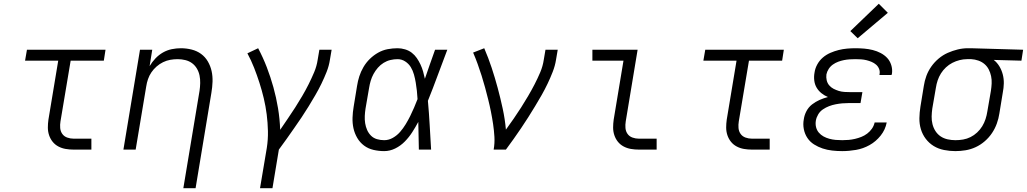

<svg xmlns="http://www.w3.org/2000/svg" viewBox="-20 -794 5450 1019"><path d="M371 0Q349 0 328.5 -3.5Q308 -7 290 -16.5Q272 -26 259.5 -41.5Q247 -57 240.5 -76.5Q234 -96 234 -117Q234 -138 237 -159L289 -472H113L123 -530H540L531 -472H355L301 -150Q298 -132 299.5 -114.5Q301 -97 310.5 -83.5Q320 -70 336.5 -64Q353 -58 371 -58H465V0Z M953 205 1039 -312Q1042 -332 1042.5 -353Q1043 -374 1039 -393.5Q1035 -413 1025 -430Q1015 -447 999.5 -458.5Q984 -470 964 -475Q944 -480 923 -480Q923 -480 923 -480Q923 -480 923 -480Q903 -480 883.5 -476.5Q864 -473 845.5 -464Q827 -455 811 -441Q795 -427 783.5 -410Q772 -393 765.5 -374Q759 -355 756 -335L700 0H635L723 -530H788L774 -443Q787 -465 805 -484Q823 -503 845 -515.5Q867 -528 891.5 -533Q916 -538 940 -538Q969 -538 997 -531Q1025 -524 1047 -508Q1069 -492 1083 -468Q1097 -444 1103 -417Q1109 -390 1108 -360.5Q1107 -331 1102 -302L1018 205Z M1360 205 1396 -9Q1403 -54 1402 -98.5Q1401 -143 1395.5 -186.5Q1390 -230 1380 -272Q1370 -314 1357 -354.5Q1344 -395 1328.5 -434.5Q1313 -474 1293 -511L1350 -538Q1376 -489 1396 -437Q1416 -385 1431 -331Q1446 -277 1455.5 -220Q1465 -163 1467 -105Q1487 -135 1507.5 -164.5Q1528 -194 1547 -224Q1566 -254 1584 -284.5Q1602 -315 1618 -347Q1634 -379 1647.5 -411Q1661 -443 1666 -477L1675 -530H1740L1731 -477Q1726 -444 1713.5 -412.5Q1701 -381 1686 -350Q1671 -319 1653.5 -289Q1636 -259 1618 -229.5Q1600 -200 1580.5 -171Q1561 -142 1541 -113.5Q1521 -85 1501 -56.5Q1481 -28 1460 0L1426 205Z M2019 8Q1990 8 1962 1.5Q1934 -5 1912 -21.5Q1890 -38 1876 -62Q1862 -86 1856 -113Q1850 -140 1851 -169.5Q1852 -199 1857 -228L1875 -338Q1879 -364 1887 -389Q1895 -414 1909 -438Q1923 -462 1943 -481.5Q1963 -501 1987 -514.5Q2011 -528 2037.5 -533Q2064 -538 2090 -538Q2110 -538 2130 -532Q2150 -526 2165.5 -514Q2181 -502 2192 -486Q2203 -470 2211.5 -452Q2220 -434 2225.5 -414.5Q2231 -395 2235 -376Q2248 -414 2261.5 -452.5Q2275 -491 2289 -530H2354Q2328 -462 2303 -394Q2278 -326 2251 -259Q2257 -194 2260.5 -129.5Q2264 -65 2268 0H2203Q2202 -37 2201.5 -73.5Q2201 -110 2200 -147Q2185 -119 2168 -92.5Q2151 -66 2128.5 -43Q2106 -20 2077.5 -6Q2049 8 2019 8ZM2019 -50Q2043 -50 2065 -62.5Q2087 -75 2103.5 -94Q2120 -113 2133 -134.5Q2146 -156 2157 -178Q2168 -200 2177.5 -222.5Q2187 -245 2196 -268Q2195 -290 2192.5 -312Q2190 -334 2186.5 -355.5Q2183 -377 2177 -398.5Q2171 -420 2160 -438Q2149 -456 2130.5 -468Q2112 -480 2090 -480Q2071 -480 2052 -475.5Q2033 -471 2016 -460.5Q1999 -450 1985.5 -434.5Q1972 -419 1962.5 -401.5Q1953 -384 1947.5 -365.5Q1942 -347 1939 -328L1920 -218Q1917 -199 1916 -179Q1915 -159 1918 -140Q1921 -121 1928.5 -104Q1936 -87 1949 -74Q1962 -61 1980.5 -55.5Q1999 -50 2019 -50Z M2600 0Q2606 -34 2604 -68Q2602 -102 2597 -135.5Q2592 -169 2585.5 -201.5Q2579 -234 2571 -266Q2563 -298 2554.5 -329.5Q2546 -361 2536 -392.5Q2526 -424 2515 -454.5Q2504 -485 2491 -515L2550 -538Q2572 -487 2589.5 -434Q2607 -381 2621.5 -327Q2636 -273 2648 -217.5Q2660 -162 2665 -106Q2686 -135 2706.5 -164.5Q2727 -194 2746 -224Q2765 -254 2783 -284.5Q2801 -315 2817.5 -347Q2834 -379 2847.5 -411Q2861 -443 2866 -477L2875 -530H2940L2931 -477Q2926 -445 2913.5 -413Q2901 -381 2886.5 -350.5Q2872 -320 2855 -290Q2838 -260 2820 -230.5Q2802 -201 2783.5 -171.5Q2765 -142 2745.5 -113.5Q2726 -85 2706 -56.5Q2686 -28 2665 0Z M3371 0Q3349 0 3328.5 -3.5Q3308 -7 3290 -16.5Q3272 -26 3259.5 -41.5Q3247 -57 3240.5 -76.5Q3234 -96 3234 -117Q3234 -138 3237 -159L3289 -472H3124V-530H3364L3301 -150Q3298 -132 3299.5 -114.5Q3301 -97 3310.5 -83.5Q3320 -70 3336.5 -64Q3353 -58 3371 -58H3465V0Z M3971 0Q3949 0 3928.5 -3.5Q3908 -7 3890 -16.5Q3872 -26 3859.5 -41.5Q3847 -57 3840.5 -76.5Q3834 -96 3834 -117Q3834 -138 3837 -159L3889 -472H3713L3723 -530H4140L4131 -472H3955L3901 -150Q3898 -132 3899.5 -114.5Q3901 -97 3910.5 -83.5Q3920 -70 3936.5 -64Q3953 -58 3971 -58H4065V0Z M4450 8Q4423 8 4396.5 5Q4370 2 4346 -6Q4322 -14 4300.5 -27.5Q4279 -41 4265 -62Q4251 -83 4246 -109Q4241 -135 4246 -161Q4249 -183 4260 -204Q4271 -225 4289.5 -239.5Q4308 -254 4329.5 -263.5Q4351 -273 4374 -279Q4355 -287 4339.5 -299.5Q4324 -312 4314 -329Q4304 -346 4301.5 -367Q4299 -388 4303 -409Q4306 -431 4317.5 -452Q4329 -473 4347 -488.5Q4365 -504 4387 -513.5Q4409 -523 4431 -528.5Q4453 -534 4475.5 -536Q4498 -538 4520 -538Q4544 -538 4567 -536Q4590 -534 4612 -528.5Q4634 -523 4654 -512.5Q4674 -502 4688.5 -486.5Q4703 -471 4710 -449Q4717 -427 4714 -404Q4713 -402 4712.5 -399.5Q4712 -397 4712 -396H4647Q4648 -397 4648 -398Q4648 -399 4648 -400Q4651 -415 4645.5 -428.5Q4640 -442 4629.5 -451Q4619 -460 4606 -465.5Q4593 -471 4579 -474.5Q4565 -478 4550 -479Q4535 -480 4520 -480Q4505 -480 4489.5 -479Q4474 -478 4459 -475Q4444 -472 4429 -466.5Q4414 -461 4400.5 -451.5Q4387 -442 4378 -428Q4369 -414 4366 -399Q4364 -383 4367.5 -368Q4371 -353 4380.5 -341.5Q4390 -330 4403.5 -323Q4417 -316 4431.5 -311.5Q4446 -307 4462 -306Q4478 -305 4494 -305H4557L4547 -247H4485Q4467 -247 4450 -245.5Q4433 -244 4415 -240.5Q4397 -237 4380 -230.5Q4363 -224 4347.5 -213.5Q4332 -203 4322.5 -187Q4313 -171 4310 -154Q4307 -136 4311 -119.5Q4315 -103 4325.5 -90.5Q4336 -78 4350.5 -70Q4365 -62 4381.5 -57.5Q4398 -53 4415 -51.5Q4432 -50 4450 -50Q4467 -50 4484 -51.5Q4501 -53 4518 -57Q4535 -61 4551.5 -67.5Q4568 -74 4582.5 -85Q4597 -96 4607.5 -111Q4618 -126 4622 -144H4686Q4679 -106 4654 -74.5Q4629 -43 4595 -24Q4561 -5 4523.5 1.5Q4486 8 4450 8ZM4532 -591 4493 -629 4644 -774 4692 -726Z M5050 8Q5020 8 4990 2Q4960 -4 4935.5 -19Q4911 -34 4893.5 -57Q4876 -80 4867.5 -108Q4859 -136 4859.5 -166.5Q4860 -197 4865 -228L4883 -338Q4887 -365 4896.5 -391Q4906 -417 4922.5 -440.5Q4939 -464 4961.5 -483Q4984 -502 5010 -513.5Q5036 -525 5063 -531.5Q5090 -538 5117 -538Q5121 -538 5125 -538Q5129 -538 5133 -538L5410 -530L5401 -472L5254 -476Q5272 -462 5284 -442Q5296 -422 5302 -399Q5308 -376 5307.5 -351.5Q5307 -327 5302 -302L5284 -192Q5280 -165 5270.5 -138.5Q5261 -112 5245 -88Q5229 -64 5206.5 -44.5Q5184 -25 5158 -13Q5132 -1 5104.5 3.5Q5077 8 5050 8ZM5051 -50Q5071 -50 5091.5 -53.5Q5112 -57 5131 -66.5Q5150 -76 5166 -91Q5182 -106 5193 -124Q5204 -142 5210.5 -162Q5217 -182 5220 -202L5239 -312Q5242 -331 5243 -351Q5244 -371 5240 -390Q5236 -409 5227.5 -425.5Q5219 -442 5205 -454Q5191 -466 5172.5 -472.5Q5154 -479 5135 -480H5123Q5120 -480 5117.5 -480Q5115 -480 5112 -480Q5093 -480 5073 -475Q5053 -470 5034.5 -460.5Q5016 -451 5000.5 -436.5Q4985 -422 4974 -404.5Q4963 -387 4956.5 -367.5Q4950 -348 4947 -328L4928 -218Q4925 -197 4924.5 -176Q4924 -155 4929 -135Q4934 -115 4945 -98Q4956 -81 4972.5 -70Q4989 -59 5009.5 -54.5Q5030 -50 5051 -50Z"/></svg>

Font: Iosevka Curly LtExObl
Style: Regular
Weight: 300
Width: 7
Italic angle: -9°
Monospace: yes
Designer: Belleve Invis
Foundry: Belleve Invis
Version: Version 11.1.0; ttfautohint (v1.8.3)